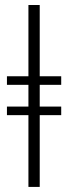

<svg xmlns="http://www.w3.org/2000/svg" viewBox="-20 -735 268 755"><path d="M91.8 0V-282.2H7.3V-315.9H91.8V-401.4H7.3V-435.1H91.8V-715.3H136.2V-435.1H220.7V-401.4H136.2V-315.9H220.7V-282.2H136.2V0Z"/></svg>

Font: Elstob ExtraLight
Style: Regular
Weight: 200
Designer: Peter S. Baker
Version: Version 1.015